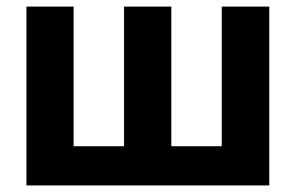

<svg xmlns="http://www.w3.org/2000/svg" viewBox="-20 -566 902 586"><path d="M60.7 -545.9H204.7V-119.7H358.6V-545.9H502.9V-119.7H656.8V-545.9H801.8V0H60.7Z"/></svg>

Font: Inter V
Style: 
Weight: 400
Designer: Rasmus Andersson
Foundry: rsms
Version: Version 4.000;git-a3f224843